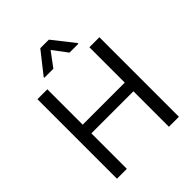

<svg xmlns="http://www.w3.org/2000/svg" viewBox="-251 -1064 1207 1207"><g transform="rotate(-45 353.0 -460.5)"><path d="M78.1 -707H166V-392.6H540V-707H628.9V0H540V-315.4H166V0H78.1ZM355.5 -867.2 284.2 -771.5H204.1V-777.3L317.4 -920.9H393.6L506.8 -777.3V-771.5H427.7Z"/></g></svg>

Font: Pretendard JP
Style: Regular
Weight: 400
Designer: Base glyphs from Inter by Rasmus Andersson; Hangeul glyphs from Noto Sans CJK(Source Han Sans) by Jang Soo-young and Kan
Foundry: Kil Hyung-jin
Version: Version 1.309